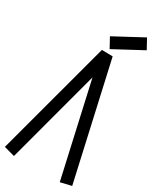

<svg xmlns="http://www.w3.org/2000/svg" viewBox="-345 -1556 1360 1645"><g transform="rotate(30 335.0 -733.0)"><path d="M106.4 -7.8Q70.3 -17.6 0 -37.1Q101.6 -415 304.7 -1171.9Q340.8 -1170.9 412.1 -1169.9Q497.1 -791 667 -35.2Q630.9 -26.4 558.6 -9.8Q490.2 -315.4 352.5 -927.7Q270.5 -621.1 106.4 -7.8ZM585.9 -1458Q603.5 -1425.8 638.7 -1361.3Q544.9 -1310.5 358.4 -1210.9Q340.8 -1243.2 305.7 -1307.6Q399.4 -1357.4 585.9 -1458Z"/></g></svg>

Font: Hector
Style: bold
Weight: 400
Designer: Cristian Lopez
Version: Version 1.0